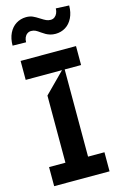

<svg xmlns="http://www.w3.org/2000/svg" viewBox="-142 -1019 671 1077"><g transform="rotate(-15 193.0 -480.5)"><path d="M32 0V-110.8H127.1V-500.7L242.9 -617.2H32V-727.3H353.7V-617.2H258.5V-110.8H353.7V0ZM10.7 -821.7Q10.7 -862.9 25.6 -893.5Q40.5 -924 66.4 -940.2Q92.3 -956.3 124.3 -956.7Q146.3 -956.7 162.5 -949.6Q178.6 -942.5 200.3 -928.3Q218 -916.9 229.6 -911.6Q241.1 -906.2 255 -906.2Q268.1 -906.2 277.9 -913.4Q287.6 -920.5 293.1 -932.7Q298.7 -945 299 -960.9L375.7 -957.4Q375.4 -916.2 360.3 -885.7Q345.2 -855.1 319.6 -839.3Q294 -823.5 262.1 -823.2Q244.7 -823.2 230.6 -827.4Q216.6 -831.7 206.5 -837.4Q196.4 -843 183.2 -852.3Q168 -863.6 157 -869Q146 -874.3 132.1 -874.3Q119.3 -874.3 109.4 -867.2Q99.4 -860.1 94.1 -848Q88.8 -835.9 88.8 -820.3Z"/></g></svg>

Font: Riot Sans
Style: Regular
Weight: 400
Designer: Rasmus Andersson
Foundry: rsms
Version: Version 3.005